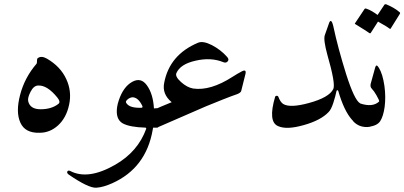

<svg xmlns="http://www.w3.org/2000/svg" viewBox="-20 -597 1891 898"><path d="M158 -326Q174 -337 199 -323Q263 -286 290 -227Q317 -169 303 -106Q290 -46 252 -11Q214 24 165 24Q97 26 75 -24Q53 -73 74 -153Q95 -234 151 -299Q153 -301 153 -312Q153 -324 158 -326ZM253 -111Q265 -120 248 -141Q201 -199 159 -197Q138 -197 123 -168Q108 -139 112 -123Q121 -86 170 -86Q221 -86 253 -111Z M694 11Q663 189 505 260Q485 269 466 274.5Q447 280 430 281Q394 283 302 220Q291 212 295 205Q299 198 309 203Q392 246 518 174Q625 113 664 5Q664 1 661 0Q587 -2 554 -20Q519 -40 528 -98Q529 -105 531 -112.5Q533 -120 536 -129Q557 -191 598 -214Q639 -237 667 -198Q696 -158 700 -90Q704 -90 707.5 -90.5Q711 -91 715 -91Q730 -91 733 -68Q736 -46 730 -23Q724 0 715 0H696Q696 3 694 11ZM646 -101Q626 -143 598 -142Q581 -139 571 -126Q566 -120 573 -112Q589 -91 642 -93Q648 -93 646 -101Z M1128 -251 1108 -171Q1105 -163 1090 -157Q1061 -147 1024.5 -132.5Q988 -118 944 -100L714 0Q691 0 684 -37Q677 -74 714 -90Q716 -91 733.5 -98.5Q751 -106 783 -119Q737 -157 748 -210Q773 -341 906 -397Q930 -407 971 -386Q1013 -364 1042 -331Q1053 -319 1045 -310Q1037 -301 1025 -306Q967 -330 894 -313Q823 -297 805 -255Q798 -239 827 -213Q855 -188 883 -183Q964 -171 1068 -238Q1079 -245 1089 -251Q1099 -257 1107 -261Q1134 -277 1128 -251Z M1539 -474Q1550 -422 1565 -366.5Q1580 -311 1599 -250Q1638 -128 1664 -114Q1688 -101 1713 -61Q1745 -10 1709 -4Q1615 12 1562 -172Q1561 -175 1558 -175Q1556 -175 1554 -172Q1549 -147 1539 -116Q1529 -85 1517 -73Q1480 -34 1401 -12Q1321 11 1281 -7Q1232 -27 1267 -145Q1269 -149 1274 -149Q1280 -149 1282 -144Q1291 -120 1304 -111Q1336 -91 1424 -115Q1520 -141 1539 -181Q1550 -206 1511 -341Q1492 -411 1499 -432L1518 -486Q1522 -499 1527 -499Q1533 -499 1539 -474Z M1741 -151Q1729 -172 1719 -182Q1710 -191 1714 -206L1735 -282Q1740 -300 1752 -280Q1770 -251 1778 -195Q1785 -144 1779 -97Q1773 -53 1758 -30Q1744 -9 1705 -4Q1667 1 1639 -23Q1611 -47 1626 -86Q1640 -122 1665 -113Q1723 -94 1753 -122Q1756 -125 1741 -151ZM1778 -575Q1780 -578 1786 -577Q1803 -570 1819 -561Q1835 -552 1849 -540Q1853 -536 1850 -532L1807 -463Q1805 -460 1799 -465Q1796 -468 1783.5 -475.5Q1771 -483 1748 -496L1714 -443Q1711 -439 1705 -444Q1701 -447 1685.5 -457Q1670 -467 1642 -484Q1638 -486 1641 -489L1685 -555Q1687 -558 1692 -557Q1707 -552 1720.5 -544Q1734 -536 1746 -527Z"/></svg>

Font: Amiri Modified
Style: Regular
Weight: 400
Version: 0.117-H1